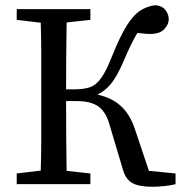

<svg xmlns="http://www.w3.org/2000/svg" viewBox="-20 -705 693 735"><path d="M451 -54 398 -232Q384 -279 355 -298.5Q326 -318 275 -318H233Q233 -244 233.5 -179Q234 -114 235 -51L326 -41V0H44V-41L136 -52Q138 -115 138 -180Q138 -245 138 -310V-359Q138 -424 138 -489Q138 -554 136 -618L44 -629V-670H326V-629L235 -619Q234 -555 233.5 -489.5Q233 -424 233 -363H264Q300 -363 324 -371Q348 -379 367.5 -406.5Q387 -434 409 -490Q440 -567 465.5 -607.5Q491 -648 517 -664.5Q543 -681 573 -685Q599 -684 612.5 -667.5Q626 -651 626 -631Q626 -612 609 -593.5Q592 -575 555 -575Q542 -575 529.5 -576.5Q517 -578 506 -579Q482 -540 452 -468Q428 -413 405.5 -385Q383 -357 353 -343Q410 -330 444 -298Q478 -266 496 -212L550 -51L652 -41V0Q638 4 612 7Q586 10 563 10Q514 10 488 -3.5Q462 -17 451 -54Z"/></svg>

Font: Source Serif 4
Style: Regular
Weight: 400
Designer: Frank Grießhammer
Foundry: Adobe
Version: Version 4.005;hotconv 1.1.0;makeotfexe 2.6.0